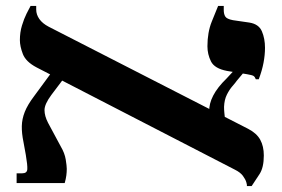

<svg xmlns="http://www.w3.org/2000/svg" viewBox="-20 -617 951 647"><path d="M812 10Q813 7 810 -3Q807 -13 798.5 -24.5Q790 -36 772 -45L103 -390Q67 -409 57 -435Q47 -461 47 -482Q47 -508 54 -531Q61 -554 69.5 -571Q78 -588 83 -597H102V-585Q102 -568 112.5 -553Q123 -538 144 -527L816 -183Q845 -168 857 -146Q869 -124 869 -93Q869 -53 855 -31Q841 -9 828 10ZM36 0V-33H55Q71 -33 72 -46.5Q73 -60 67 -95L59 -139Q53 -168 53.5 -192Q54 -216 63.5 -240Q73 -264 95 -293L156 -376L196 -354L153 -297Q130 -266 130 -246Q130 -226 142 -203L185 -123Q198 -101 201.5 -79.5Q205 -58 205 -48Q205 -37 203.5 -25.5Q202 -14 198 0ZM739 -202 685 -241Q684 -267 698.5 -295Q713 -323 743 -352L770 -381L804 -376L778 -345Q774 -339 763.5 -327Q753 -315 744.5 -298Q736 -281 735 -257Q735 -247 736 -237Q737 -227 738 -218Q739 -209 739 -202ZM842 -350Q839 -358 834.5 -361Q830 -364 812 -367L745 -378Q703 -386 691 -410Q679 -434 679 -461Q679 -508 693.5 -544Q708 -580 715 -597H734V-583Q734 -570 739 -561.5Q744 -553 765 -549L820 -541Q852 -536 862.5 -511.5Q873 -487 873 -456Q873 -432 868 -405.5Q863 -379 852 -350Z"/></svg>

Font: Frank Ruhl Libre ExtraBold
Style: Regular
Weight: 800
Designer: Yanek Iontef
Foundry: Fontef
Version: Version 6.003;gftools[0.9.30]